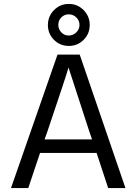

<svg xmlns="http://www.w3.org/2000/svg" viewBox="-20 -955 695 978"><path d="M221 -284 207 -245H449L435 -285L329 -611Q317 -568 221 -284ZM124 3H36L273 -677H386L619 3H531L472 -176H184ZM406 -903.5Q437 -872 437 -827.5Q437 -783 406 -752Q375 -721 330.5 -721Q286 -721 255 -752Q224 -783 224 -827.5Q224 -872 255 -903.5Q286 -935 330.5 -935Q375 -935 406 -903.5ZM277 -828Q277 -806 292.5 -790Q308 -774 330 -774Q352 -774 368.5 -790Q385 -806 385 -828Q385 -850 369 -866Q353 -882 330 -882Q308 -882 292.5 -866.5Q277 -851 277 -828Z"/></svg>

Font: Hind Siliguri Fixed
Style: Regular
Weight: 400
Designer: Jyotish Sonowal
Foundry: Indian Type Foundry
Version: Version 1.001;October 28, 2021;FontCreator 12.0.0.2565 64-bi